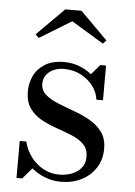

<svg xmlns="http://www.w3.org/2000/svg" viewBox="-51 -719 539 769"><g transform="rotate(5 218.5 -335.0)"><path d="M44.5 10V-138.5H71Q78.5 -105.5 99 -78Q119.5 -50.5 149 -34.2Q178.5 -18 213 -18Q240.5 -18 264 -27Q287.5 -36 302 -53.8Q316.5 -71.5 316.5 -98.5Q316.5 -129.5 298 -148.2Q279.5 -167 250.2 -179Q221 -191 188 -202.2Q155 -213.5 125.8 -229.5Q96.5 -245.5 78 -271.8Q59.5 -298 59.5 -340.5Q59.5 -372.5 73.5 -402Q87.5 -431.5 117.5 -450.2Q147.5 -469 194.5 -469Q227 -469 255.2 -458.2Q283.5 -447.5 305 -429.5L339.5 -469.5H362.5V-330H336Q332.5 -358.5 314 -383.8Q295.5 -409 265 -425.2Q234.5 -441.5 195.5 -441.5Q173.5 -441.5 155 -433.2Q136.5 -425 125.5 -410.2Q114.5 -395.5 114.5 -375Q114.5 -348.5 134 -331.5Q153.5 -314.5 184.2 -302Q215 -289.5 249.2 -277.2Q283.5 -265 314.2 -247.8Q345 -230.5 364.5 -204Q384 -177.5 384 -137Q384 -92.5 362.5 -59.5Q341 -26.5 304.5 -8.2Q268 10 222 10Q189 10 158.8 -1.8Q128.5 -13.5 105 -33.5L67.5 10ZM84 -556 70.5 -569.5 180.5 -679.5H245.5L355.5 -569.5L342 -556L212.5 -634.5Z"/></g></svg>

Font: Bodoni Moda 9pt
Style: Regular
Weight: 400
Designer: Owen Earl
Foundry: indestructible type
Version: Version 2.005